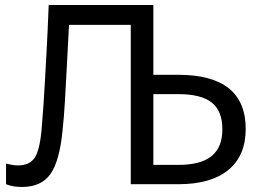

<svg xmlns="http://www.w3.org/2000/svg" viewBox="-20 -734 1050 765"><path d="M67 11Q32 11 4 0V-82Q17 -79 28 -77Q39 -75 52 -75Q98 -75 118.5 -106Q139 -137 146 -222Q150 -268 153 -312.5Q156 -357 159 -410.5Q162 -464 166 -537Q170 -610 174 -714H591V-436H690Q959 -436 959 -220Q959 -114 890 -57Q821 0 690 0H501V-635H255Q250 -539 246 -464Q242 -389 238.5 -328Q235 -267 229 -212Q217 -91 180.5 -40Q144 11 67 11ZM591 -77H690Q780 -77 823 -112Q866 -147 866 -219Q866 -292 823.5 -325.5Q781 -359 690 -359H591Z"/></svg>

Font: Noto Sans Living
Style: Regular
Weight: 400
Designer: Monotype Design Team
Foundry: Monotype Imaging Inc.
Version: Version 2.013; ttfautohint (v1.8.4.7-5d5b)